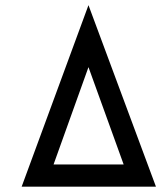

<svg xmlns="http://www.w3.org/2000/svg" viewBox="-20 -706 631 727"><path d="M315 -686.5 570.5 0.8H62ZM315 -451.8 182.8 -83.2H448.2Z"/></svg>

Font: Libertine-Super Thin
Style: Regular
Weight: 100
Designer: Bastien Sozeau
Foundry: NBR — Bastien Sozeau
Version: Version 2.003;gftools[0.9.33]